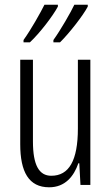

<svg xmlns="http://www.w3.org/2000/svg" viewBox="-20 -837 472 816"><path d="M353 -809V-817H296C281 -785 238 -710 207 -667V-657H235C273 -694 334 -772 353 -809ZM226 -809V-817H169C152 -783 113 -713 80 -667V-657H107C150 -697 206 -771 226 -809ZM364 -583H311V-291C311 -154 273 -90 198 -90C146 -90 120 -135 120 -236V-583H66V-224C66 -107 102 -41 189 -41C257 -41 294 -88 313 -143H317L322 -51H364Z"/></svg>

Font: Noto Sans Tamil UI ExtraCondensed Light
Style: Regular
Weight: 300
Width: 2
Designer: Jelle Bosma - Monotype Design Team
Foundry: Monotype Imaging Inc.
Version: Version 2.004